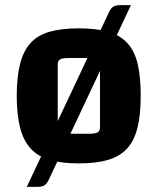

<svg xmlns="http://www.w3.org/2000/svg" viewBox="-20 -622 611 745"><path d="M286 12Q219 12 173 -1.5Q127 -15 99 -45.5Q71 -76 58 -126.5Q45 -177 45 -250Q45 -324 58 -374.5Q71 -425 99 -455.5Q127 -486 173 -499Q219 -512 286 -512Q353 -512 399 -499Q445 -486 473.5 -455.5Q502 -425 514 -374.5Q526 -324 526 -250Q526 -177 513.5 -126.5Q501 -76 473 -45.5Q445 -15 399 -1.5Q353 12 286 12ZM204 -103H325Q350 -103 359 -108.5Q368 -114 368 -129V-397H247Q222 -397 213 -391.5Q204 -386 204 -371ZM168 78Q160 93 151 98Q142 103 125 103H84L404 -577Q412 -592 421 -597Q430 -602 447 -602H488Z"/></svg>

Font: Changa ExtraLight SemiBold
Style: Regular
Weight: 600
Version: Version 3.002; ttfautohint (v1.8.2)